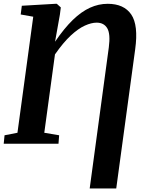

<svg xmlns="http://www.w3.org/2000/svg" viewBox="-23 -774 794 1034"><path d="M460 241 563 -519Q572.5 -591 554.8 -621.5Q537 -652 497.5 -652Q469 -652 433.8 -636Q398.5 -620 358.2 -582.8Q318 -545.5 273 -481L215.5 -59L295.5 -45.5L292 0H-3L1.5 -45.5L71 -59L156 -684L88.5 -696L94.5 -743L275 -753.5H283L304.5 -734L299.5 -695L273.5 -549.5Q323 -622 369.2 -666.8Q415.5 -711.5 461.8 -732.5Q508 -753.5 557 -753.5Q644.5 -753.5 683.8 -696Q723 -638.5 705 -508.5L603 241Z"/></svg>

Font: Merriweather 28pt
Style: Bold Italic
Weight: 700
Italic angle: -7.8°
Version: Version 2.101